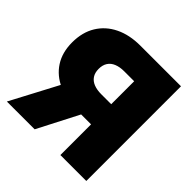

<svg xmlns="http://www.w3.org/2000/svg" viewBox="-188 -885 1043 1043"><g transform="rotate(45 333.5 -364.0)"><path d="M623 0H423.8V-566.9H347.2Q314 -566.9 289.8 -557.1Q265.6 -547.4 252.7 -527.6Q239.7 -507.8 239.7 -478Q239.7 -448.7 252.7 -429.2Q265.6 -409.7 289.8 -400.1Q314 -390.6 347.2 -390.6H502V-235.8H318.8Q233.9 -235.8 170.2 -264.2Q106.4 -292.5 71.3 -346.7Q36.1 -400.9 36.1 -478Q36.1 -555.7 70.3 -611.6Q104.5 -667.5 166.3 -697.5Q228 -727.5 311 -727.5H623ZM226.1 0H12.7L188.5 -332.5H397.5Z"/></g></svg>

Font: Inter 20pt Black
Style: Regular
Weight: 900
Version: Version 4.001;git-66647c0bb